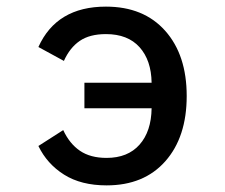

<svg xmlns="http://www.w3.org/2000/svg" viewBox="-20 -548 680 580"><path d="M235 -298H438Q437 -366 401.5 -405.5Q366 -445 300 -445Q251 -445 221 -424.5Q191 -404 173 -364L96 -406Q151 -528 300 -528Q414 -528 479 -455Q544 -382 544 -258Q544 -134 479.5 -61Q415 12 302 12Q225 12 173.5 -20.5Q122 -53 96 -107L171 -155Q190 -114 221.5 -92.5Q253 -71 302 -71Q366 -71 401.5 -111Q437 -151 438 -221H235Z"/></svg>

Font: Writer Medium
Style: Regular
Weight: 500
Monospace: yes
Designer: Mike Abbink, Paul van der Laan, Pieter van Rosmalen
Foundry: Bold Monday
Version: Version 2.001 2020